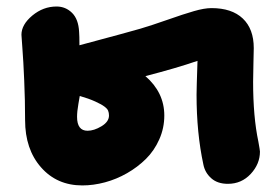

<svg xmlns="http://www.w3.org/2000/svg" viewBox="-20 -541 854 590"><path d="M232.9 28.8Q154.8 28.8 106 -26.9Q57.1 -82.5 57.1 -171.9Q57.1 -232.9 54.4 -293.9Q51.8 -355 48.8 -392.6Q45.9 -430.2 45.9 -434.1Q45.9 -465.3 79.3 -493.2Q112.8 -521 153.8 -521Q181.6 -521 201.4 -501.5Q221.2 -481.9 223.1 -442.9Q224.1 -431.6 224.1 -401.9Q243.7 -407.2 282 -417.5Q320.3 -427.7 352.5 -436.5Q384.8 -445.3 412.1 -453.1Q445.3 -462.9 494.6 -480.2Q543.9 -497.6 575.9 -506.8Q607.9 -516.1 629.9 -516.1Q692.4 -516.1 726.1 -484.1Q759.8 -452.1 759.8 -393.1Q759.8 -382.3 758.8 -347.7Q757.8 -313 757.8 -290Q757.8 -181.6 773.9 -106Q778.8 -79.1 778.8 -75.2Q778.8 -37.1 750.5 -6.6Q722.2 23.9 680.2 23.9Q648.4 23.9 629.2 6.8Q609.9 -10.3 605 -35.2Q584 -132.3 584 -250Q584 -267.6 586.9 -354Q521.5 -331.5 426.8 -307.1Q484.9 -256.8 484.9 -186Q484.9 -147.5 469.5 -112.8Q454.1 -78.1 428.5 -52.7Q402.8 -27.3 370.4 -8.8Q337.9 9.8 302.5 19.3Q267.1 28.8 232.9 28.8ZM216.8 -182.1Q216.8 -139.2 249 -139.2Q269 -139.2 292 -153.1Q314.9 -167 314.9 -186Q314.9 -194.3 312.3 -200.7Q309.6 -207 302.7 -212.2Q295.9 -217.3 290 -220.5Q284.2 -223.6 272.9 -229Q252.4 -238.3 225.1 -246.1Q225.1 -245.1 220.9 -221.7Q216.8 -198.2 216.8 -182.1Z"/></svg>

Font: Shantell Sans Bouncy
Style: Regular
Weight: 800
Designer: Stephen Nixon, Anya Danilova, Shantell Martin
Foundry: Arrow Type
Version: Version 1.006;[9816181b4]